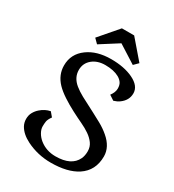

<svg xmlns="http://www.w3.org/2000/svg" viewBox="-226 -1091 1118 1231"><g transform="rotate(30 333.0 -475.0)"><path d="M456.5 -556.6Q479 -586.9 479 -614Q479 -641.1 467.8 -657Q456.5 -672.9 437.5 -683.6Q397.9 -705.6 335 -705.6Q277.8 -705.6 240.2 -674.8Q202.6 -643.6 202.6 -593.8Q202.6 -537.6 251.5 -497.6Q275.9 -477.5 311.5 -458Q444.3 -389.2 483.4 -367.4Q522.5 -345.7 553.2 -319.3Q619.6 -263.2 619.6 -193.4Q619.6 -88.4 538.6 -35.2Q466.8 11.7 343.3 11.7Q246.6 11.7 162.1 -30.3Q103.5 -59.6 79.1 -103.5Q66.9 -126 66.9 -153.3Q66.9 -180.7 78.9 -201.9Q90.8 -223.1 108.4 -238.3Q141.1 -267.1 179.7 -274.4L206.1 -243.2Q188 -218.3 185.3 -201.4Q182.6 -184.6 182.6 -163.8Q182.6 -143.1 195.8 -119.6Q209 -96.2 231.4 -78.1Q281.2 -38.6 349.1 -38.6Q466.8 -38.6 502 -113.3Q513.2 -137.2 513.2 -169.9Q513.2 -202.6 495.4 -227.3Q477.5 -252 449.5 -271.2Q421.4 -290.5 386.2 -306.9Q351.1 -323.2 306.9 -346.2Q262.7 -369.1 222.9 -395.3Q183.1 -421.4 157.2 -448.2Q106 -502 106 -571.3Q106 -656.7 176.3 -708Q243.7 -757.3 348.6 -757.3Q445.8 -757.3 511.7 -725.6Q581.1 -692.4 581.1 -637.7Q581.1 -585.9 534.2 -552.2Q517.6 -540 492.7 -532.7ZM190.4 -825.2 308.6 -962.4H399.4L517.6 -825.2L486.3 -793.9L354 -877.9L221.7 -793.9Z"/></g></svg>

Font: Metamorphous
Style: Regular
Weight: 400
Designer: James Grieshaber
Foundry: James Grieshaber
Version: Version 1.001